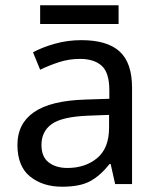

<svg xmlns="http://www.w3.org/2000/svg" viewBox="-20 -697 601 727"><path d="M288 -545Q386 -545 433 -502Q480 -459 480 -365V0H416L399 -76H395Q360 -32 321.5 -11Q283 10 215 10Q142 10 94 -28.5Q46 -67 46 -149Q46 -229 109 -272.5Q172 -316 303 -320L394 -323V-355Q394 -422 365 -448Q336 -474 283 -474Q241 -474 203 -461.5Q165 -449 132 -433L105 -499Q140 -518 188 -531.5Q236 -545 288 -545ZM314 -259Q214 -255 175.5 -227Q137 -199 137 -148Q137 -103 164.5 -82Q192 -61 235 -61Q303 -61 348 -98.5Q393 -136 393 -214V-262ZM429 -677V-606H132V-677Z"/></svg>

Font: Noto Sans Buhid
Style: Regular
Weight: 400
Designer: Monotype Design Team
Foundry: Monotype Imaging Inc.
Version: Version 2.001